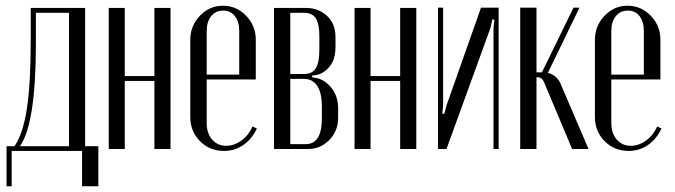

<svg xmlns="http://www.w3.org/2000/svg" viewBox="-20 -523 2368 674"><path d="M21 130.9H2.9V-9.8H30.8Q60.5 -52.2 74.2 -140.6Q87.9 -229 87.9 -383.8V-495.1H278.8V-9.8H325.2V130.9H268.1V6.8H21ZM49.8 -9.8H222.2V-478H106V-373Q106 -86.9 49.8 -9.8Z M361.8 -495.1H418V-255.9H522V-495.1H578.6V0H522V-238.8H418V0H361.8Z M647.9 -382.8Q647.9 -432.1 681.6 -467.5Q715.3 -502.9 762.7 -502.9Q810.1 -502.9 844 -467.8Q877.9 -432.6 877.9 -383.8V-244.1H705.6V-90.8Q705.6 -55.2 724.6 -33.2Q743.7 -11.2 773.9 -11.2Q802.2 -11.2 827.6 -29.8Q853 -48.3 866.7 -79.1L881.8 -71.8Q863.8 -34.2 833.7 -13.7Q803.7 6.8 766.6 6.8Q715.8 6.8 681.9 -27.6Q647.9 -62 647.9 -112.8ZM705.6 -261.2H819.8V-414.1Q819.8 -446.8 804.7 -466.3Q789.6 -485.8 763.7 -485.8Q737.3 -485.8 721.4 -466.3Q705.6 -446.8 705.6 -414.1Z M1157.7 -393.1V-357.9Q1157.7 -313.5 1135.7 -287.8Q1113.8 -262.2 1085 -258.8L1075.7 -257.8V-252L1085 -250Q1116.7 -246.1 1141.8 -216.6Q1167 -187 1167 -141.1V-110.8Q1167 -62.5 1135.7 -31.2Q1104.5 0 1062 0H941.9V-495.1H1054.7Q1097.7 -495.1 1127.7 -467.5Q1157.7 -439.9 1157.7 -393.1ZM999 -263.2H1046.9Q1076.2 -263.2 1088.6 -283.4Q1101.1 -303.7 1101.1 -349.1V-395Q1101.1 -439.5 1088.6 -458.7Q1076.2 -478 1047.9 -478H999ZM1109.9 -107.9V-148.9Q1109.9 -197.3 1093.5 -221.7Q1077.1 -246.1 1046.9 -246.1H999V-17.1H1053.7Q1109.9 -17.1 1109.9 -107.9Z M1224.6 -495.1H1280.8V-255.9H1384.8V-495.1H1441.4V0H1384.8V-238.8H1280.8V0H1224.6Z M1668.5 -496.1H1730.5V0H1712.4V-423.8L1715.3 -454.1L1708.5 -455.1L1701.7 -424.8L1547.4 0H1517.6V-496.1H1535.6V-153.8L1532.7 -124L1539.6 -123L1547.4 -152.8Z M1988.3 0 1892.1 -229Q1887.2 -242.2 1881.1 -247.1Q1875 -252 1865.2 -252H1863.3V0H1806.2V-496.1H1863.3V-269H1882.3L1993.2 -496.1H2014.2L1903.3 -267.1Q1938 -258.8 1951.2 -221.2L2045.9 0Z M2068.4 -382.8Q2068.4 -432.1 2102.1 -467.5Q2135.7 -502.9 2183.1 -502.9Q2230.5 -502.9 2264.4 -467.8Q2298.3 -432.6 2298.3 -383.8V-244.1H2126V-90.8Q2126 -55.2 2145 -33.2Q2164.1 -11.2 2194.3 -11.2Q2222.7 -11.2 2248 -29.8Q2273.4 -48.3 2287.1 -79.1L2302.2 -71.8Q2284.2 -34.2 2254.2 -13.7Q2224.1 6.8 2187 6.8Q2136.2 6.8 2102.3 -27.6Q2068.4 -62 2068.4 -112.8ZM2126 -261.2H2240.2V-414.1Q2240.2 -446.8 2225.1 -466.3Q2210 -485.8 2184.1 -485.8Q2157.7 -485.8 2141.8 -466.3Q2126 -446.8 2126 -414.1Z"/></svg>

Font: Moniqa Narrow Heading
Style: Regular
Weight: 400
Width: 4
Designer: Rajesh Rajput
Foundry: Rajesh Rajput
Version: Version 1.000